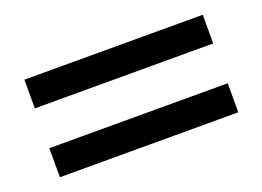

<svg xmlns="http://www.w3.org/2000/svg" viewBox="-56 -574 713 522"><g transform="rotate(-20 301.0 -313.0)"><path d="M43 -454.1H559.1V-371.1H43ZM43 -255.9H559.1V-171.9H43Z"/></g></svg>

Font: Hack
Style: Regular
Weight: 400
Monospace: yes
Designer: Christopher Simpkins
Foundry: Christopher Simpkins
Version: Version 2.019; ttfautohint (v1.4.1) -l 4 -r 80 -G 350 -x 0 -